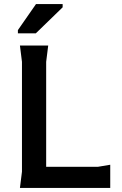

<svg xmlns="http://www.w3.org/2000/svg" viewBox="-20 -924 600 944"><path d="M78 0 88 -80V-620L78 -700H217L207 -620V-104H462L522 -114V0ZM68 -760V-776L157 -904H288V-888L156 -760Z"/></svg>

Font: AR One Sans SemiBold
Style: Regular
Weight: 600
Designer: Niteesh Yadav
Foundry: Niteesh Yadav
Version: Version 1.001;gftools[0.9.33]